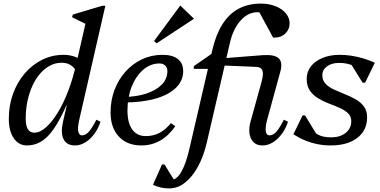

<svg xmlns="http://www.w3.org/2000/svg" viewBox="-20 -797 2113 1068"><path d="M130 12Q84 12 56.5 -28Q29 -68 29 -136Q29 -211 52.5 -275.5Q76 -340 117.5 -388.5Q159 -437 214.5 -464.5Q270 -492 334 -492Q369 -492 400.5 -480Q432 -468 459 -444L426 -296Q426 -369 399.5 -408.5Q373 -448 323 -448Q289 -448 259 -432.5Q229 -417 204 -388.5Q179 -360 161 -321Q143 -282 133 -235.5Q123 -189 123 -136Q123 -59 171 -59Q202 -59 235.5 -88.5Q269 -118 301 -170Q333 -222 359.5 -291.5Q386 -361 404 -441H450L399 -210H349Q296 -90 245.5 -39Q195 12 130 12ZM397 12Q351 12 333.5 -23Q316 -58 331 -122L461 -690L485 -650L381 -701L385 -716L549 -765H566L420 -127Q411 -87 415.5 -65.5Q420 -44 436 -44Q456 -44 474 -64Q492 -84 516 -131L539 -120Q520 -62 480.5 -25Q441 12 397 12Z M766 12Q687 12 641 -37.5Q595 -87 595 -171Q595 -239 617 -297Q639 -355 678.5 -399Q718 -443 770.5 -467.5Q823 -492 884 -492Q940 -492 969.5 -468.5Q999 -445 999 -401Q999 -348 958.5 -308.5Q918 -269 843.5 -248Q769 -227 667 -227V-258Q736 -258 791 -275.5Q846 -293 878.5 -325Q911 -357 911 -401Q911 -421 899 -432.5Q887 -444 867 -444Q817 -444 776.5 -409Q736 -374 712.5 -315Q689 -256 689 -182Q689 -114 715.5 -77Q742 -40 791 -40Q833 -40 866.5 -57.5Q900 -75 931 -112L955 -95Q881 12 766 12ZM851 -556 837 -569 982 -765H984L1058 -694V-692Z M921 251Q896 251 874.5 246Q853 241 831 231L881 118H895L962 226H934V203Q963 203 988.5 159Q1014 115 1033 33L1161 -519Q1181 -605 1217.5 -662.5Q1254 -720 1307.5 -748.5Q1361 -777 1431 -777Q1476 -777 1512.5 -762.5Q1549 -748 1570 -723Q1591 -698 1591 -667Q1591 -634 1567.5 -611Q1544 -588 1510 -588H1499L1410 -752H1487V-692Q1479 -709 1458.5 -719Q1438 -729 1412 -729Q1360 -729 1318.5 -683Q1277 -637 1259 -559L1131 -7Q1113 72 1081 130Q1049 188 1008.5 219.5Q968 251 921 251ZM1058 -414V-429L1159 -499V-414ZM1440 12Q1395 12 1376.5 -25.5Q1358 -63 1374 -122L1435 -342Q1447 -386 1439.5 -405Q1432 -424 1405 -425L1188 -434L1197 -471L1439 -490Q1506 -495 1530 -473Q1554 -451 1539 -397L1465 -127Q1455 -89 1458.5 -66.5Q1462 -44 1479 -44Q1499 -44 1517 -64Q1535 -84 1559 -131L1582 -120Q1563 -62 1523.5 -25Q1484 12 1440 12Z M1819 12Q1783 12 1747 5Q1711 -2 1677 -16Q1643 -30 1612 -50L1663 -155H1677L1748 -38L1695 -47V-102Q1721 -63 1749 -48Q1777 -33 1822 -33Q1872 -33 1903 -58Q1934 -83 1934 -123Q1934 -150 1916 -167Q1898 -184 1870 -196.5Q1842 -209 1810 -221Q1778 -233 1750 -250Q1722 -267 1704 -292.5Q1686 -318 1686 -358Q1686 -398 1709.5 -428Q1733 -458 1774.5 -475Q1816 -492 1869 -492Q1902 -492 1934.5 -487Q1967 -482 1999.5 -472.5Q2032 -463 2065 -448L2011 -337H1997L1923 -456L1987 -447V-402Q1959 -427 1931 -437Q1903 -447 1865 -447Q1825 -447 1799 -428Q1773 -409 1773 -379Q1773 -350 1791 -331Q1809 -312 1837.5 -299Q1866 -286 1897.5 -273.5Q1929 -261 1957.5 -245Q1986 -229 2004 -205Q2022 -181 2022 -144Q2022 -72 1967.5 -30Q1913 12 1819 12Z"/></svg>

Font: Platypi Light Light
Style: Italic
Weight: 300
Italic angle: -13°
Version: Version 1.200